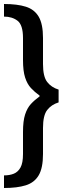

<svg xmlns="http://www.w3.org/2000/svg" viewBox="-20 -760 333 960"><path d="M0 180V117Q28 117 49 108.5Q70 100 82.5 77.5Q95 55 95 10V-100Q95 -155 105.5 -187.5Q116 -220 134.5 -240Q153 -260 178 -278V-282Q153 -300 134.5 -320Q116 -340 105.5 -372.5Q95 -405 95 -460V-570Q95 -635 68 -656Q41 -677 0 -677V-740Q66 -740 109 -726.5Q152 -713 173.5 -676.5Q195 -640 195 -570V-440Q195 -377 216 -350Q237 -323 273 -312V-248Q237 -237 216 -210Q195 -183 195 -120V10Q195 80 173.5 116.5Q152 153 109 166.5Q66 180 0 180Z"/></svg>

Font: Cuprum Medium
Style: Regular
Weight: 500
Designer: Jovanny Lemonad
Foundry: Jovanny Lemonad
Version: Version 3.000